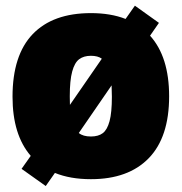

<svg xmlns="http://www.w3.org/2000/svg" viewBox="-20 -604 624 659"><path d="M560.5 -273.5Q560.5 -133 490.5 -61Q420.5 11 292 11Q221 11 168.5 -10.5L137 34.5L54 -24.5L85.5 -69Q23 -141.5 23 -272Q23 -414.5 92.2 -486.8Q161.5 -559 292 -559Q360 -559 411 -539L443 -584.5L525.5 -525.5L495 -481.5Q560.5 -409 560.5 -273.5ZM219.5 -273.5Q219.5 -253 220 -244L329.5 -402.5Q316 -412.5 292 -412.5Q267.5 -412.5 251.8 -400.8Q236 -389 227.8 -358.5Q219.5 -328 219.5 -273.5ZM364 -272Q364 -287 363 -311L250.5 -147.5Q265 -135.5 292 -135.5Q317.5 -135.5 332.8 -147Q348 -158.5 356 -188Q364 -217.5 364 -272Z"/></svg>

Font: Encode Sans SemiCondensed Black
Style: Regular
Weight: 900
Width: 4
Designer: Multiple Designers
Foundry: Impallari Type
Version: Version 2.000